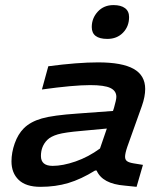

<svg xmlns="http://www.w3.org/2000/svg" viewBox="-20 -724 654 751"><path d="M399.9 -571.8Q338.9 -571.8 338.9 -618.2Q338.9 -652.8 362.5 -678.5Q386.2 -704.1 423.8 -704.1Q453.1 -704.1 469 -692.1Q484.9 -680.2 484.9 -657.2Q484.9 -620.6 461.2 -596.2Q437.5 -571.8 399.9 -571.8ZM478 -149.9Q469.2 -124 469.2 -110.8Q469.2 -99.1 477.1 -93.5Q484.9 -87.9 502.9 -85L539.1 -79.1L514.2 6.8L467.8 2Q380.4 -4.9 357.9 -57.1H352.1Q296.9 -22.9 247.1 -8.1Q197.3 6.8 138.2 6.8Q81.5 6.8 53.2 -20.3Q24.9 -47.4 24.9 -92.8Q24.9 -127.4 37.6 -163.3Q50.3 -199.2 73.2 -222.2Q99.1 -248 143.6 -260.7Q188 -273.4 283.2 -279.8L421.9 -290L425.8 -301.8Q435.1 -334 435.1 -345.2Q435.1 -368.7 411.6 -379.9Q388.2 -391.1 333 -391.1Q267.1 -391.1 144 -374L168.9 -464.8Q283.7 -480 363.8 -480Q457.5 -480 502.7 -454.6Q547.9 -429.2 547.9 -376Q547.9 -346.2 535.2 -310.1ZM186 -75.2Q225.6 -75.2 275.6 -92.5Q325.7 -109.9 371.1 -143.1L397.9 -221.2L297.9 -211.9Q233.9 -206.5 206.3 -198.5Q178.7 -190.4 165 -176.8Q140.1 -151.9 140.1 -113.8Q140.1 -75.2 186 -75.2Z"/></svg>

Font: IntelOne Mono Medium
Style: Italic
Weight: 500
Italic angle: -16°
Designer: Fred Shallcrass
Foundry: Frere-Jones Type LLC
Version: Version 1.200;hotconv 1.1.0;makeotfexe 2.6.0;FJTRelease1.2